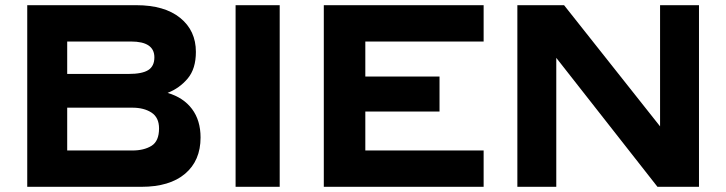

<svg xmlns="http://www.w3.org/2000/svg" viewBox="-20 -720 2799 740"><path d="M753 -190Q753 -101 693.5 -50.5Q634 0 525 0H85V-700H505Q614 -700 674.5 -651Q735 -602 735 -520Q735 -455 703.5 -417.5Q672 -380 626 -362Q687 -344 720 -300Q753 -256 753 -190ZM485 -560H239V-435H475Q528 -435 551.5 -450Q575 -465 575 -499Q575 -560 485 -560ZM239 -140H490Q535 -140 564 -158Q593 -176 593 -225Q593 -267 564 -286Q535 -305 490 -305H239Z M888 -700H1058V0H888Z M1228 -700H1844V-560H1388V-425H1674V-290H1388V-140H1844V0H1228Z M1974 -700H2154L2524 -233V-700H2674V0H2514L2124 -497V0H1974Z"/></svg>

Font: Copperplate Sans CC
Style: Bold
Weight: 700
Designer: indestructible type*
Foundry: Cowboy Collective
Version: Version 1.000